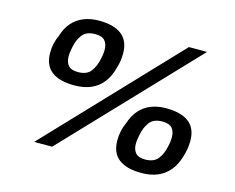

<svg xmlns="http://www.w3.org/2000/svg" viewBox="-99 -845 1227 1002"><g transform="rotate(15 514.5 -343.5)"><path d="M156 0 808 -687H906L253 0ZM281 -339Q200 -339 158 -371.5Q116 -404 116 -472Q116 -498 121.5 -522Q127 -546 137 -567Q151 -613 176.5 -641.5Q202 -670 238.5 -684.5Q275 -699 320 -699Q401 -699 443 -666Q485 -633 485 -565Q485 -544 482 -524.5Q479 -505 473 -486Q460 -436 434 -403.5Q408 -371 370 -355Q332 -339 281 -339ZM738 12Q657 12 615 -20.5Q573 -53 573 -121Q573 -147 578.5 -172Q584 -197 594 -218Q609 -263 634.5 -291.5Q660 -320 696 -334Q732 -348 777 -348Q858 -348 900 -315.5Q942 -283 942 -215Q942 -193 938.5 -172.5Q935 -152 929 -132Q915 -83 889 -51.5Q863 -20 825.5 -4Q788 12 738 12ZM282 -411Q330 -411 351.5 -440Q373 -469 381 -511Q384 -523 385 -531.5Q386 -540 386.5 -546.5Q387 -553 387 -558Q387 -590 371.5 -608Q356 -626 319 -626Q272 -626 250 -598Q228 -570 220 -527Q218 -515 216.5 -506.5Q215 -498 214.5 -491.5Q214 -485 214 -479Q214 -447 229.5 -429Q245 -411 282 -411ZM738 -61Q786 -61 808 -89.5Q830 -118 838 -161Q841 -173 842 -181.5Q843 -190 843.5 -196.5Q844 -203 844 -208Q844 -240 828.5 -258Q813 -276 776 -276Q728 -276 706.5 -247.5Q685 -219 677 -176Q675 -164 673.5 -155.5Q672 -147 671.5 -140.5Q671 -134 671 -128Q671 -97 686.5 -79Q702 -61 738 -61Z"/></g></svg>

Font: Archivo SemiExpanded SemiBold
Style: Italic
Weight: 600
Width: 6
Italic angle: -10°
Designer: Hector Gatti
Foundry: Omnibus-Type
Version: Version 2.001